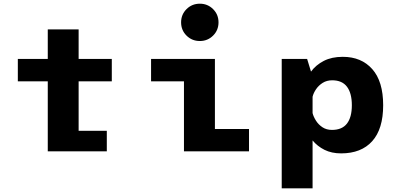

<svg xmlns="http://www.w3.org/2000/svg" viewBox="-20 -819 2170 1039"><path d="M76.5 -379V-500H238.5V-660H405.5V-500H585V-379H405.5V-111H558V0H238.5V-379Z M1061.5 -597Q1019 -597 989.5 -626.2Q960 -655.5 960 -698Q960 -740.5 989.5 -769.8Q1019 -799 1061.5 -799Q1103.5 -799 1133 -769.8Q1162.5 -740.5 1162.5 -698Q1162.5 -655.5 1133 -626.2Q1103.5 -597 1061.5 -597ZM1143 -121H1327.5V0H975.5V-379H797.5V-500H1143Z M1504.5 -500H1642L1663 -431.5Q1689.5 -467.5 1732.2 -489.5Q1775 -511.5 1835 -511.5Q1935.5 -511.5 1994.5 -445Q2053.5 -378.5 2053.5 -249.5Q2053.5 -121 1994.2 -55Q1935 11 1826 11Q1774.5 11 1736 -8.2Q1697.5 -27.5 1671.5 -59V200H1504.5ZM1777.5 -384.5Q1748.5 -384.5 1726.5 -370.8Q1704.5 -357 1690.5 -336.5Q1676.5 -316 1671.5 -295.5V-207Q1676.5 -187 1690 -165.8Q1703.5 -144.5 1725.2 -130.2Q1747 -116 1776.5 -116Q1831 -116 1857.5 -150.2Q1884 -184.5 1884 -249.5Q1884 -314.5 1857.8 -349.5Q1831.5 -384.5 1777.5 -384.5Z"/></svg>

Font: League Mono
Style: Bold
Weight: 700
Width: 6
Designer: Tyler Finck
Foundry: The League of Moveable Type / Tyler Finck
Version: Version 2.300;RELEASE